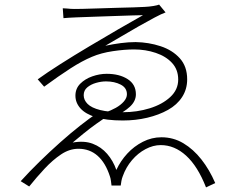

<svg xmlns="http://www.w3.org/2000/svg" viewBox="-20 -777 1040 835"><path d="M253 -741Q262 -741 270.5 -740Q279 -739 288 -738.5Q297 -738 305 -738Q312 -738 340.5 -738.5Q369 -739 408 -740.5Q447 -742 488 -743Q529 -744 561.5 -745Q594 -746 609 -747Q630 -748 647.5 -751Q665 -754 672 -757L700 -723Q683 -717 652 -700.5Q621 -684 583 -662.5Q545 -641 506.5 -618Q468 -595 438 -578Q471 -585 505 -589.5Q539 -594 570 -594Q627 -593 678.5 -576Q730 -559 762 -523.5Q794 -488 794 -432Q794 -389 772 -355Q750 -321 710.5 -299Q671 -277 620.5 -265Q570 -253 514 -253Q443 -253 397.5 -267Q352 -281 330 -305.5Q308 -330 308 -361Q308 -392 329 -413Q350 -434 381.5 -445Q413 -456 444 -456Q499 -456 535 -433Q571 -410 571 -367Q571 -337 545 -313Q519 -289 480 -272Q475 -271 464 -272.5Q453 -274 450 -273Q429 -260 399.5 -239Q370 -218 342.5 -195.5Q315 -173 296 -157Q346 -166 383 -152Q420 -138 446 -108Q472 -78 486 -38Q504 -77 533.5 -109Q563 -141 601.5 -160.5Q640 -180 682 -180Q734 -180 777.5 -154Q821 -128 856 -83.5Q891 -39 916 19L876 38Q840 -54 789.5 -100Q739 -146 679 -146Q646 -146 613 -128.5Q580 -111 554 -80.5Q528 -50 514 -11Q510 -1 508 10Q506 21 505 30H465Q464 22 462.5 10Q461 -2 458 -10Q439 -69 404.5 -99.5Q370 -130 321 -130Q282 -130 245.5 -105.5Q209 -81 174 -43.5Q139 -6 107 34L70 11Q108 -31 152 -74Q196 -117 241.5 -157.5Q287 -198 329 -231Q371 -264 404 -286Q407 -287 414 -287Q421 -287 428 -287.5Q435 -288 438 -288Q462 -296 483.5 -308Q505 -320 518.5 -335.5Q532 -351 532 -367Q532 -395 505 -409Q478 -423 441 -423Q420 -423 397.5 -416.5Q375 -410 359.5 -397Q344 -384 344 -363Q344 -342 361 -325Q378 -308 415.5 -298.5Q453 -289 515 -289Q576 -289 631 -306Q686 -323 720.5 -355Q755 -387 755 -431Q755 -474 728.5 -503Q702 -532 657.5 -547Q613 -562 563 -562Q522 -562 471 -554.5Q420 -547 380 -530Q337 -512 286.5 -479.5Q236 -447 172 -400L144 -432Q184 -461 243 -498.5Q302 -536 367.5 -575Q433 -614 495 -650Q557 -686 602 -711Q591 -711 558.5 -710Q526 -709 483.5 -707.5Q441 -706 396 -704.5Q351 -703 313 -701.5Q275 -700 256 -698Z"/></svg>

Font: Noto Sans SC Thin ExtraLight
Style: Regular
Weight: 250
Version: Version 2.004-H2;hotconv 1.0.118;makeotfexe 2.5.65603